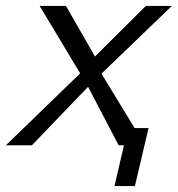

<svg xmlns="http://www.w3.org/2000/svg" viewBox="-23 -491 601 649"><path d="M-3 0 248 -243 111 -471H200L298 -300L470 -471H558L320 -242L432 -58H479L433 138H364L396 0H378L275 -197H274L85 0Z"/></svg>

Font: Coval
Style: Light Italic
Weight: 300
Foundry: Context Ltd
Version: Version 001.000